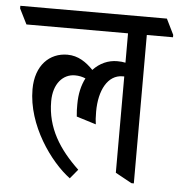

<svg xmlns="http://www.w3.org/2000/svg" viewBox="-84 -669 679 723"><g transform="rotate(5 255.5 -307.5)"><path d="M206 8 235 -27C161 -97 111 -174 111 -275C111 -342 147 -380 192 -380C207 -380 220 -377 232 -372C218 -345 210 -312 210 -272C210 -255 210 -246 212 -226L286 -203C284 -216 283 -229 283 -251C283 -332 315 -392 371 -392C373 -392 375 -392 377 -392V-28L439 6H448V-555H547V-564L518 -623H-36V-613L-7 -555H377V-444C368 -446 358 -447 346 -447C312 -447 280 -433 255 -406C229 -433 198 -455 157 -455C90 -455 37 -405 37 -314C37 -178 132 -47 206 8Z"/></g></svg>

Font: Noto Serif Devanagari ExtraCondensed
Style: Regular
Weight: 400
Width: 2
Designer: Universal Thirst, Indian Type Foundry and the Monotype Design Team
Foundry: Monotype Imaging Inc.
Version: Version 2.004